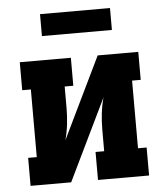

<svg xmlns="http://www.w3.org/2000/svg" viewBox="-52 -773 704 820"><g transform="rotate(-5 300.0 -363.5)"><path d="M46 0V-120H83V-410H46V-530H265V-410H228V-318Q228 -283 224 -248.5Q220 -214 211 -181L380 -530H554V-410H517V-120H554V0H335V-120H372V-212Q372 -247 376 -281.5Q380 -316 389 -349L220 0ZM450 -633H150V-727H450Z"/></g></svg>

Font: Iosevka Slab Heavy Extended
Style: Regular
Weight: 900
Width: 7
Monospace: yes
Designer: Belleve Invis
Foundry: Belleve Invis
Version: Version 11.1.0; ttfautohint (v1.8.3)